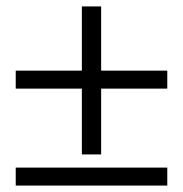

<svg xmlns="http://www.w3.org/2000/svg" viewBox="-20 -578 570 598"><path d="M235 -97V-558H295V-97ZM501 -302H29V-358H501ZM501 0H29V-56H501Z"/></svg>

Font: Adobe Variable Font Prototype
Style: Regular
Weight: 389
Designer: Frank Grießhammer
Foundry: Adobe
Version: Version 1.004;hotconv 1.0.113;makeotfexe 2.5.65598